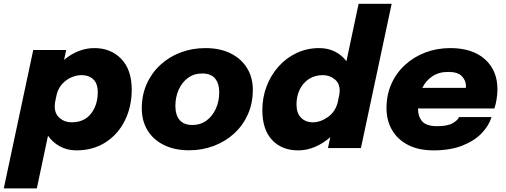

<svg xmlns="http://www.w3.org/2000/svg" viewBox="-68 -802 2739 1040"><path d="M-47.5 218.5 112 -531H290.5L279 -477.5Q314.5 -508 356.5 -524.8Q398.5 -541.5 443.5 -541.5Q532.5 -541.5 589 -482.8Q645.5 -424 645.5 -317Q645.5 -223.5 608.2 -148.8Q571 -74 503.5 -30.8Q436 12.5 345.5 12.5Q296.5 12.5 256.8 -9Q217 -30.5 192 -67L131.5 218.5ZM228.5 -226Q228.5 -185 255.5 -162.2Q282.5 -139.5 319 -139.5Q389 -139.5 425.2 -186.8Q461.5 -234 461.5 -302Q461.5 -350 437.2 -372.5Q413 -395 373 -395Q347 -395 319.8 -383.5Q292.5 -372 271 -349.5Q249.5 -327 240 -294.5L230 -247Q228.5 -234.5 228.5 -226Z M956 12Q877.5 12 820 -16.5Q762.5 -45 731.2 -96Q700 -147 700 -215Q700 -287 726.5 -346.8Q753 -406.5 800.2 -450.2Q847.5 -494 910.2 -517.8Q973 -541.5 1045 -541.5Q1123.5 -541.5 1181 -513Q1238.5 -484.5 1270 -433.5Q1301.5 -382.5 1301.5 -315.5Q1301.5 -243 1274.8 -182.8Q1248 -122.5 1200.5 -79Q1153 -35.5 1090.5 -11.8Q1028 12 956 12ZM974.5 -125Q1018 -125 1050.5 -149Q1083 -173 1101.2 -213.2Q1119.5 -253.5 1119.5 -302.5Q1119.5 -349.5 1097 -376.8Q1074.5 -404 1027 -404Q983 -404 950.5 -380.2Q918 -356.5 900 -316.5Q882 -276.5 882 -228Q882 -180 904.5 -152.5Q927 -125 974.5 -125Z M1547.5 12.5Q1458.5 12.5 1405.8 -43.8Q1353 -100 1353 -205.5Q1353 -274 1376.2 -334.8Q1399.5 -395.5 1441 -442Q1482.5 -488.5 1538.8 -515Q1595 -541.5 1661.5 -541.5Q1708.5 -541.5 1746.2 -522.5Q1784 -503.5 1808.5 -470.5L1874.5 -781.5H2053.5L1887 0H1708.5L1721 -59Q1683 -25.5 1638.5 -6.5Q1594 12.5 1547.5 12.5ZM1538 -236.5Q1538 -189 1562.8 -164.2Q1587.5 -139.5 1626.5 -139.5Q1667 -139.5 1707 -167.2Q1747 -195 1760.5 -244.5L1770 -289.5Q1772 -302.5 1772 -310.5Q1772 -351.5 1744.2 -373.2Q1716.5 -395 1680.5 -395Q1637.5 -395 1605.2 -374Q1573 -353 1555.5 -317Q1538 -281 1538 -236.5Z M2594.5 -168Q2580.5 -121.5 2541 -80.2Q2501.5 -39 2436.2 -13.2Q2371 12.5 2280.5 12.5Q2199.5 12.5 2142.5 -16.8Q2085.5 -46 2055.5 -97.8Q2025.5 -149.5 2025.5 -217Q2025.5 -288 2052 -347.5Q2078.5 -407 2126 -450.5Q2173.5 -494 2236.2 -517.8Q2299 -541.5 2371.5 -541.5Q2491 -541.5 2558.8 -481Q2626.5 -420.5 2626.5 -318Q2626.5 -294.5 2622 -265.2Q2617.5 -236 2610 -214.5H2196Q2196.5 -169.5 2219.5 -144Q2242.5 -118.5 2300 -118.5Q2356 -118.5 2384.2 -134.8Q2412.5 -151 2418 -168ZM2360 -412.5Q2309.5 -412.5 2274.2 -389Q2239 -365.5 2219.5 -326H2455.5Q2456 -331 2456 -336Q2456 -365 2434.2 -388.8Q2412.5 -412.5 2360 -412.5Z"/></svg>

Font: Epilogue ExtraBold
Style: Italic
Weight: 800
Italic angle: -12°
Designer: Tyler Finck
Foundry: Etcetera Type Co
Version: Version 2.111; ttfautohint (v1.8.3)